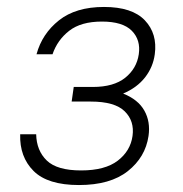

<svg xmlns="http://www.w3.org/2000/svg" viewBox="-20 -526 525 552"><path d="M279 -506Q360 -506 396.5 -467.5Q433 -429 425 -370Q420 -333 397 -303.5Q374 -274 334 -257Q377 -240 395 -208Q413 -176 407 -135Q398 -74 347.5 -34Q297 6 207 6Q117 6 76.5 -34.5Q36 -75 38 -140H84Q85 -93 114.5 -64.5Q144 -36 213 -36Q282 -36 318.5 -64Q355 -92 361 -135Q367 -178 338.5 -206Q310 -234 241 -234H186L192 -276H247Q307 -276 340 -302.5Q373 -329 379 -370Q385 -411 359 -437.5Q333 -464 273 -464Q213 -464 179 -437.5Q145 -411 131 -370H85Q101 -429 149.5 -467.5Q198 -506 279 -506Z"/></svg>

Font: Retni Sans Light
Style: Italic
Weight: 300
Italic angle: -8°
Designer: Vitaly Kuzmin
Foundry: ParaType Ltd.
Version: Version 1.00;June 10, 2019;FontCreator 11.5.0.2425 64-bit; t